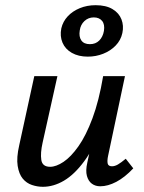

<svg xmlns="http://www.w3.org/2000/svg" viewBox="-20 -711 556 739"><path d="M145 8Q124 8 103 1Q82 -6 67.5 -23.5Q53 -41 48 -72.5Q43 -104 54 -152L112 -418H201L144 -162Q135 -122 139 -95.5Q143 -69 173 -69Q196 -69 224.5 -88Q253 -107 282 -148Q311 -189 336 -256Q361 -323 377 -418H428Q405 -303 373 -221.5Q341 -140 303.5 -89.5Q266 -39 226 -15.5Q186 8 145 8ZM366 6Q347 6 333.5 -4Q320 -14 314.5 -34Q309 -54 316 -85L388 -418H461L396 -111Q392 -92 394.5 -81.5Q397 -71 411 -71Q422 -71 434 -78Q446 -85 464 -100L493 -63Q460 -28 427.5 -11Q395 6 366 6ZM318 -493Q282 -493 256.5 -507.5Q231 -522 220.5 -547Q210 -572 216 -602Q222 -628 240.5 -648Q259 -668 287 -679.5Q315 -691 348 -691Q388 -691 413 -676Q438 -661 447.5 -636.5Q457 -612 451 -584Q445 -556 425 -535.5Q405 -515 377 -504Q349 -493 318 -493ZM326 -541Q348 -541 362 -555Q376 -569 380 -592Q384 -617 373 -630.5Q362 -644 341 -644Q320 -644 305 -630Q290 -616 287 -594Q283 -570 293 -555.5Q303 -541 326 -541Z"/></svg>

Font: Ysabeau SemiBold
Style: Italic
Weight: 600
Italic angle: -12°
Designer: Christian Thalmann (Catharsis Fonts)
Version: Version 2.002